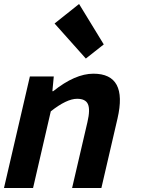

<svg xmlns="http://www.w3.org/2000/svg" viewBox="-47 -944 708 964"><path d="M103 -560H223L216 -486H220Q330 -574 422 -574Q595 -574 543 -349L462 0H315L392 -331Q407 -395 394 -422Q382 -448 340 -448Q288 -448 208 -385L119 0H-27ZM227 -826 350 -924 474 -721 384 -650Z"/></svg>

Font: KaiGen Gothic CN Bold
Style: Bold
Weight: 700
Designer: Ryoko NISHIZUKA  (kana & ideographs); Paul D. Hunt (Latin, Greek & Cyrillic); Wenlong ZHANG  (bopomofo); Sandoll Communi
Foundry: Adobe Systems Incorporated
Version: Version 1.002.20150501